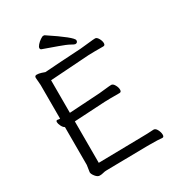

<svg xmlns="http://www.w3.org/2000/svg" viewBox="-207 -1007 1052 1144"><g transform="rotate(-30 319.0 -435.0)"><path d="M472 -64Q510 -64 555 -67H556Q569 -67 578.5 -48.5Q588 -30 588 -14Q588 2 577 2H576Q552 -1 489 -1H473L195 3Q179 3 167.5 6.5Q156 10 141.5 10Q127 10 113 -7.5Q99 -25 99 -37L106 -84V-344Q95 -350 87 -366Q79 -382 79 -393Q79 -404 87 -404H89Q97 -402 106 -402V-634L102 -685Q102 -699 116 -699Q130 -699 147.5 -693.5Q165 -688 169 -686Q265 -693 420 -702L440 -704Q463 -706 488.5 -709Q514 -712 525.5 -712Q537 -712 547 -694.5Q557 -677 557 -661.5Q557 -646 544 -646H482Q455 -646 441 -645L174 -627V-403L385 -416Q408 -418 433.5 -421Q459 -424 470.5 -424Q482 -424 492 -406.5Q502 -389 502 -373Q502 -357 489 -357H426Q400 -357 386 -356L174 -344V-59ZM424 -758Q424 -741 407 -741Q402 -741 382 -752.5Q362 -764 314 -781Q266 -798 216 -816Q209 -819 209 -827.5Q209 -836 220 -848.5Q231 -861 245 -870.5Q259 -880 265.5 -880Q272 -880 274 -879Q424 -780 424 -758Z"/></g></svg>

Font: LXGW WenKai Lite
Style: Regular
Weight: 400
Designer: LXGW / Fontworks Inc.
Foundry: LXGW / Fontworks Inc.
Version: Version 1.511; March 25, 2025